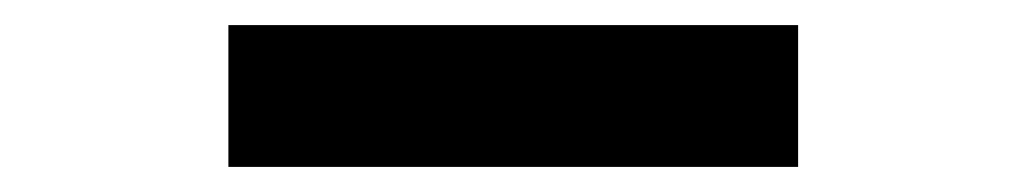

<svg xmlns="http://www.w3.org/2000/svg" viewBox="-20 -133 818 153"><path d="M162 -113H616V0H162Z"/></svg>

Font: Freesentation 8 ExtraBold
Style: Regular
Weight: 800
Designer: glyphs from Roboto by Christian Robertson / Hangul glyphs from Noto Sans CJK(Source Han Sans) by Jang Soo-young and Kang
Foundry: PT&
Version: Version 2.001